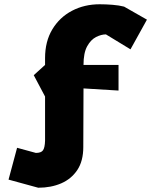

<svg xmlns="http://www.w3.org/2000/svg" viewBox="-20 -738 728 899"><path d="M159 141 20 103 60 -46 148 -22Q173 -22 181.5 -34.5Q190 -47 191 -79V-286L138 -386L191 -434V-466Q191 -544 225 -600.5Q259 -657 317 -687.5Q375 -718 447 -718Q476 -718 507 -715.5Q538 -713 561 -707L668 -646L591 -507L476 -577Q454 -577 429.5 -564.5Q405 -552 388 -521Q371 -490 371 -434H535V-314L371 -324L370 -50Q370 16 342 58Q314 100 266.5 120.5Q219 141 159 141Z"/></svg>

Font: Rowdies
Style: Regular
Weight: 400
Designer: Jaikishan Patel
Version: Version 1.000; ttfautohint (v1.8.3)